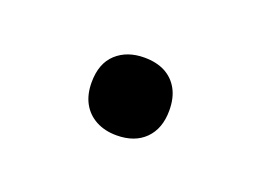

<svg xmlns="http://www.w3.org/2000/svg" viewBox="-35 -141 283 209"><g transform="rotate(20 107.0 -36.0)"><path d="M107 9Q93.5 9 83.2 3.5Q73 -2 67.5 -12Q62 -22 62 -36Q62 -58 74.5 -69.5Q87 -81 107 -81Q121 -81 131 -75.8Q141 -70.5 146.5 -60.5Q152 -50.5 152 -36Q152 -15 140 -3Q128 9 107 9Z"/></g></svg>

Font: Commissioner Thin Thin
Style: Regular
Weight: 250
Version: Version 1.000